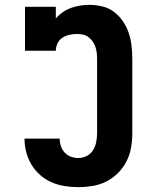

<svg xmlns="http://www.w3.org/2000/svg" viewBox="-20 -763 640 791"><path d="M302 8Q274 8 246 3.5Q218 -1 192.5 -12Q167 -23 145.5 -42Q124 -61 109.5 -85Q95 -109 88 -136.5Q81 -164 81 -192H226Q226 -176 231 -161Q236 -146 246.5 -134.5Q257 -123 272 -117.5Q287 -112 302 -112Q321 -112 337.5 -120.5Q354 -129 363.5 -144.5Q373 -160 376.5 -178.5Q380 -197 380 -215V-520Q380 -533 378.5 -545.5Q377 -558 373 -570Q369 -582 361.5 -592.5Q354 -603 344 -610.5Q334 -618 321.5 -620.5Q309 -623 297 -623Q281 -623 265.5 -619.5Q250 -616 237 -607.5Q224 -599 217 -584.5Q210 -570 210 -554H83V-735H210V-687Q223 -702 239 -713Q255 -724 273 -730.5Q291 -737 310 -740Q329 -743 349 -743Q375 -743 402 -736.5Q429 -730 450.5 -713.5Q472 -697 487 -674.5Q502 -652 510.5 -626.5Q519 -601 522 -574Q525 -547 525 -520V-215Q525 -185 520 -155.5Q515 -126 501.5 -99Q488 -72 466.5 -50.5Q445 -29 418.5 -15.5Q392 -2 362 3Q332 8 302 8Z"/></svg>

Font: Iosevka Curly Slab HvEx
Style: Regular
Weight: 900
Width: 7
Monospace: yes
Designer: Belleve Invis
Foundry: Belleve Invis
Version: Version 11.1.0; ttfautohint (v1.8.3)